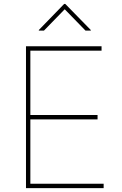

<svg xmlns="http://www.w3.org/2000/svg" viewBox="-20 -965 624 985"><path d="M113.3 0V-727.5H501V-705.1H135.7V-375H480.5V-352.5H135.7V-22.5H511.7V0ZM205.6 -808.1H179.2V-811L309.1 -944.8H314.9L445.8 -811V-808.1H418.5L312 -917.5Z"/></svg>

Font: Inter Thin
Style: Regular
Weight: 250
Designer: Rasmus Andersson
Foundry: rsms
Version: Version 4.001;git-66647c0bb